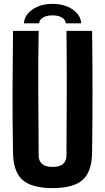

<svg xmlns="http://www.w3.org/2000/svg" viewBox="-20 -959 541 988"><path d="M251 9Q143 9 95.5 -33.5Q48 -76 47 -176Q44 -331 44.5 -488Q45 -645 47 -800H179Q176 -645 177 -480.5Q178 -316 179 -160Q179 -100 251 -100Q322 -100 322 -160Q323 -316 323.5 -480.5Q324 -645 322 -800H454Q456 -645 456 -488Q456 -331 454 -176Q453 -76 405.5 -33.5Q358 9 251 9ZM103 -839Q106 -882 147.5 -910.5Q189 -939 250 -939Q312 -939 353.5 -910.5Q395 -882 398 -839H318Q318 -857 299 -868.5Q280 -880 250 -880Q220 -880 201 -868.5Q182 -857 182 -839Z"/></svg>

Font: Big Shoulders Text ExtraBold
Style: Regular
Weight: 800
Designer: Patric King
Foundry: XO Type Co
Version: Version 1.000; ttfautohint (v1.8.2)